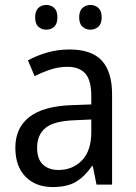

<svg xmlns="http://www.w3.org/2000/svg" viewBox="-20 -839 548 776"><path d="M261 -639Q350 -639 391.5 -594Q433 -549 433 -457V-93H370L355 -168H352Q322 -125 286.5 -104Q251 -83 193 -83Q124 -83 83 -125Q42 -167 42 -242Q42 -322 98.5 -366Q155 -410 269 -414L349 -417V-450Q349 -515 324.5 -542Q300 -569 253 -569Q218 -569 184.5 -558Q151 -547 120 -531L93 -595Q127 -614 170 -626.5Q213 -639 261 -639ZM281 -353Q198 -350 164 -322Q130 -294 130 -242Q130 -196 153.5 -174Q177 -152 216 -152Q274 -152 311.5 -191Q349 -230 349 -306V-356ZM122 -769Q122 -795 135 -807Q148 -819 167 -819Q186 -819 199 -807Q212 -795 212 -769Q212 -743 199 -731Q186 -719 167 -719Q148 -719 135 -731Q122 -743 122 -769ZM300 -769Q300 -795 313.5 -807Q327 -819 345 -819Q364 -819 377.5 -807Q391 -795 391 -769Q391 -743 377.5 -731Q364 -719 345 -719Q327 -719 313.5 -731Q300 -743 300 -769Z"/></svg>

Font: Noto Sans Kannada UI SemiCondensed
Style: Regular
Weight: 400
Width: 4
Designer: Jelle Bosma - Monotype Design Team
Foundry: Monotype Imaging Inc.
Version: Version 2.005; ttfautohint (v1.8.4.7-5d5b)